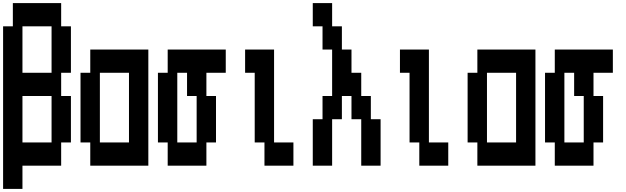

<svg xmlns="http://www.w3.org/2000/svg" viewBox="-20 -1050 4040 1240"><path d="M0 170V-880H63V-1030H375V-880H438V-580H375V-430H438V-130H375V20H125V170ZM125 -580H313V-880H125ZM125 -130H313V-430H125Z M563 20V-130H500V-580H563V-730H938V20ZM625 -130H813V-580H625Z M1063 20V-130H1000V-580H1063V-730H1438V-580H1313V-430H1375V-130H1313V20ZM1125 -130H1250V-430H1188V-580H1125Z M1688 20V-130H1625V-580H1563V-730H1750V-130H1875V20Z M2000 20V-280H2063V-430H2125V-730H2063V-880H2000V-1030H2125V-880H2188V-730H2250V-580H2313V-430H2375V-280H2438V20H2313V-280H2250V-430H2188V-280H2125V20Z M2688 20V-130H2625V-580H2563V-730H2750V-130H2875V20Z M3063 20V-130H3000V-580H3063V-730H3438V20ZM3125 -130H3313V-580H3125Z M3563 20V-130H3500V-580H3563V-730H3938V-580H3813V-430H3875V-130H3813V20ZM3625 -130H3750V-430H3688V-580H3625Z"/></svg>

Font: 2P VHS
Style: Regular
Weight: 400
Designer: CodeMan38
Foundry: CodeMan38
Version: Version 3.000